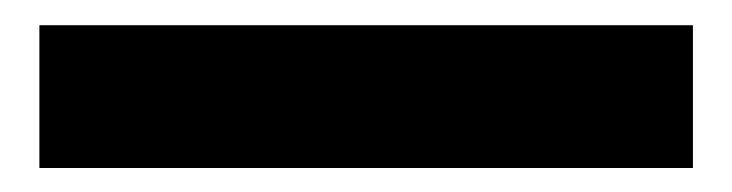

<svg xmlns="http://www.w3.org/2000/svg" viewBox="-20 44 595 156"><path d="M12 180.5V64.5H543V180.5Z"/></svg>

Font: Geologica Thin Roman SemiBold
Style: Regular
Weight: 600
Version: Version 1.010;gftools[0.9.28]